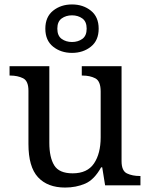

<svg xmlns="http://www.w3.org/2000/svg" viewBox="-20 -834 675 864"><path d="M273 10Q194 10 151 -36.5Q108 -83 108 -186V-426Q108 -470 83.5 -482Q59 -494 26 -494H23V-536H202V-191Q202 -126 224 -90Q246 -54 307 -54Q373 -54 403 -98.5Q433 -143 433 -216V-422Q433 -469 409 -481.5Q385 -494 351 -494H348V-536H527V-109Q527 -65 551.5 -53.5Q576 -42 609 -42H612V0H453L440 -81H435Q404 -25 363 -7.5Q322 10 273 10ZM304 -596Q254 -596 219 -624Q184 -652 184 -705Q184 -758 219 -786Q254 -814 304 -814Q354 -814 389 -786Q424 -758 424 -705Q424 -652 389 -624Q354 -596 304 -596ZM304 -645Q331 -645 350.5 -659Q370 -673 370 -705Q370 -737 350.5 -751Q331 -765 304 -765Q277 -765 257.5 -751Q238 -737 238 -705Q238 -673 257.5 -659Q277 -645 304 -645Z"/></svg>

Font: Noto Serif Toto
Style: Regular
Weight: 400
Designer: Monotype Design Team
Foundry: Monotype Imaging Inc.
Version: Version 2.001